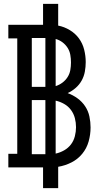

<svg xmlns="http://www.w3.org/2000/svg" viewBox="-20 -863 540 990"><path d="M202 107V0H23V-70H69V-665H23V-735H202V-843H280V-731Q311 -725 339.5 -708Q368 -691 387 -665Q406 -639 414 -607Q422 -575 422 -543Q422 -518 417.5 -493.5Q413 -469 401 -447.5Q389 -426 370 -409.5Q351 -393 329 -383Q356 -373 379.5 -356Q403 -339 419 -315Q435 -291 441 -262.5Q447 -234 447 -206Q447 -169 437 -133.5Q427 -98 404 -70Q381 -42 348.5 -25.5Q316 -9 280 -3V107ZM144 -415H214V-667H144ZM267 -419Q286 -425 302 -437Q318 -449 328.5 -465.5Q339 -482 342.5 -501.5Q346 -521 346 -541Q346 -561 342.5 -580.5Q339 -600 328.5 -616.5Q318 -633 302 -645Q286 -657 267 -662ZM144 -68H214V-347H144ZM267 -71Q290 -76 311 -88Q332 -100 346 -118.5Q360 -137 366 -160.5Q372 -184 372 -207Q372 -207 372 -207Q372 -207 372 -207Q372 -231 366 -254Q360 -277 346 -296Q332 -315 311 -327Q290 -339 267 -344Z"/></svg>

Font: Iosevka Slab
Style: Regular
Weight: 400
Monospace: yes
Designer: Belleve Invis
Foundry: Belleve Invis
Version: Version 11.2.4; ttfautohint (v1.8.3)